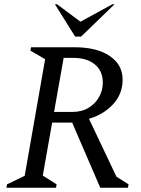

<svg xmlns="http://www.w3.org/2000/svg" viewBox="-20 -882 664 902"><path d="M10 0 13 -16 96 -56 192 -604 123 -644 126 -660H330Q435 -660 495.5 -619Q556 -578 556 -508Q556 -440 510.5 -391.5Q465 -343 398 -324L527 -52L584 -16L581 0H451L319 -306H225L181 -57L246 -16L243 0ZM325 -610H279L234 -356H318Q364 -356 396 -375.5Q428 -395 445.5 -426.5Q463 -458 463 -494Q463 -548 426 -579Q389 -610 325 -610ZM333 -710 238 -862H248L358 -780L508 -862H518L361 -710Z"/></svg>

Font: Spectral SC
Style: Italic
Weight: 400
Italic angle: -10°
Designer: Jean-Baptiste Levee
Foundry: Production Type
Version: Version 2.001